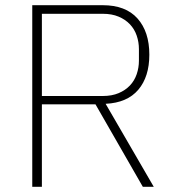

<svg xmlns="http://www.w3.org/2000/svg" viewBox="-20 -718 672 738"><path d="M141 0H104V-698H375Q463 -698 508.5 -647Q554 -596 554 -508Q554 -423 511.5 -373Q469 -323 386 -319L571 0H529L347 -317H141ZM375 -349Q410 -349 436 -360Q462 -371 479.5 -389.5Q497 -408 505.5 -433Q514 -458 514 -485V-529Q514 -556 505.5 -581Q497 -606 479.5 -624.5Q462 -643 436 -654Q410 -665 375 -665H141V-349Z"/></svg>

Font: IBM Plex Sans Thai ExtraLight
Style: Regular
Weight: 200
Designer: Mike Abbink, Paul van der Laan, Pieter van Rosmalen, Ben Mitchell, Mark Frömberg
Foundry: Bold Monday
Version: Version 1.1